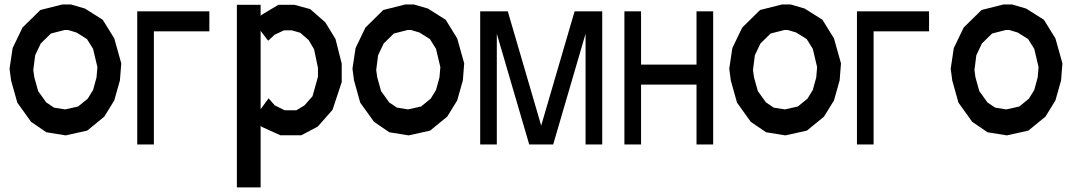

<svg xmlns="http://www.w3.org/2000/svg" viewBox="-20 -587 4717 845"><path d="M482.9 -418 513.7 -308.1 507.8 -233.4 482.9 -145 439 -73.7 363.8 -12.2 269 8.8 184.1 -4.9 116.7 -50.8 56.2 -135.3 28.8 -232.9 22 -284.7 35.6 -375.5 79.1 -465.8 157.7 -543 254.4 -567.4H292L354 -549.3L432.1 -500ZM404.8 -246.1 408.7 -291.5 389.6 -372.1 362.8 -415 316.9 -443.8 279.3 -455.1H265.1L204.1 -439.5L159.2 -395.5L134.8 -343.8L126.5 -278.8L130.9 -247.1L147.9 -186L183.6 -136.2L217.8 -113.3L266.6 -105.5L323.7 -118.2L366.2 -152.8L389.6 -190.9Z M901.4 -537.1V-449.2H657.2V48.8H584V-537.1Z M1456.5 -415.5 1483.9 -307.1V-225.6L1443.4 -103.5L1378.4 -29.8L1306.2 8.3H1213.9L1131.8 -28.8L1127 -34.2V237.8H1022.5V-565.9H1127V-517.6L1130.4 -521L1205.1 -565.9H1275.4L1345.2 -546.9L1411.6 -488.8ZM1379.4 -249.5V-288.1L1362.3 -370.1L1338.4 -410.6L1301.3 -442.9L1263.7 -453.6H1230L1188.5 -434.1L1163.6 -410.6L1159.7 -408.2L1127 -451.2V-106.4L1162.1 -154.3L1189 -123.5L1232.9 -101.6H1284.2L1319.8 -123L1355.5 -163.6Z M1992.2 -418 2022.9 -308.1 2017.1 -233.4 1992.2 -145 1948.2 -73.7 1873 -12.2 1778.3 8.8 1693.4 -4.9 1626 -50.8 1565.4 -135.3 1538.1 -232.9 1531.2 -284.7 1544.9 -375.5 1588.4 -465.8 1667 -543 1763.7 -567.4H1801.3L1863.3 -549.3L1941.4 -500ZM1914.1 -246.1 1918 -291.5 1898.9 -372.1 1872.1 -415 1826.2 -443.8 1788.6 -455.1H1774.4L1713.4 -439.5L1668.5 -395.5L1644 -343.8L1635.7 -278.8L1640.1 -247.1L1657.2 -186L1692.9 -136.2L1727.1 -113.3L1775.9 -105.5L1833 -118.2L1875.5 -152.8L1898.9 -190.9Z M2630.4 -537.1V48.8H2557.1V-438.5L2414.6 48.8H2309.1L2166.5 -438.5V48.8H2093.3V-537.1H2214.8L2361.8 -34.2L2508.8 -537.1Z M2801.3 -537.1V-302.7H3045.4V-537.1H3118.7V48.8H3045.4V-214.8H2801.3V48.8H2728V-537.1Z M3650.4 -418 3681.2 -308.1 3675.3 -233.4 3650.4 -145 3606.4 -73.7 3531.2 -12.2 3436.5 8.8 3351.6 -4.9 3284.2 -50.8 3223.6 -135.3 3196.3 -232.9 3189.5 -284.7 3203.1 -375.5 3246.6 -465.8 3325.2 -543 3421.9 -567.4H3459.5L3521.5 -549.3L3599.6 -500ZM3572.3 -246.1 3576.2 -291.5 3557.1 -372.1 3530.3 -415 3484.4 -443.8 3446.8 -455.1H3432.6L3371.6 -439.5L3326.7 -395.5L3302.2 -343.8L3293.9 -278.8L3298.3 -247.1L3315.4 -186L3351.1 -136.2L3385.3 -113.3L3434.1 -105.5L3491.2 -118.2L3533.7 -152.8L3557.1 -190.9Z M4068.8 -537.1V-449.2H3824.7V48.8H3751.5V-537.1Z M4625 -418 4655.8 -308.1 4649.9 -233.4 4625 -145 4581.1 -73.7 4505.9 -12.2 4411.1 8.8 4326.2 -4.9 4258.8 -50.8 4198.2 -135.3 4170.9 -232.9 4164.1 -284.7 4177.7 -375.5 4221.2 -465.8 4299.8 -543 4396.5 -567.4H4434.1L4496.1 -549.3L4574.2 -500ZM4546.9 -246.1 4550.8 -291.5 4531.7 -372.1 4504.9 -415 4459 -443.8 4421.4 -455.1H4407.2L4346.2 -439.5L4301.3 -395.5L4276.9 -343.8L4268.6 -278.8L4272.9 -247.1L4290 -186L4325.7 -136.2L4359.9 -113.3L4408.7 -105.5L4465.8 -118.2L4508.3 -152.8L4531.7 -190.9Z"/></svg>

Font: Gap Sans
Style: Bold
Weight: 400
Designer: Alexandre Liziard and Etienne Ozeray
Foundry: Interstices.io
Version: Version 1.610